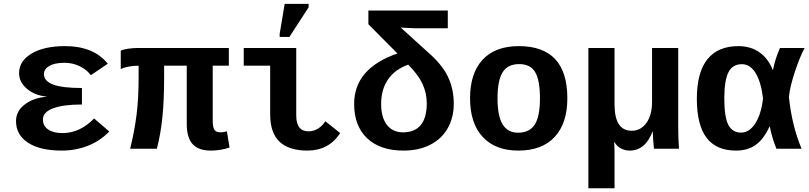

<svg xmlns="http://www.w3.org/2000/svg" viewBox="-20 -780 4241 1007"><path d="M307.6 -82Q399.4 -82 473.6 -158.7L553.2 -90.3Q504.4 -40 440.2 -15.1Q376 9.8 303.2 9.8Q190.9 9.8 127.4 -31.2Q64 -72.3 64 -145Q64 -196.8 109.6 -231.9Q155.3 -267.1 224.1 -272.5V-273.4Q161.6 -279.8 120.8 -314.7Q80.1 -349.6 80.1 -396.5Q80.1 -460 145.5 -499Q210.9 -538.1 320.8 -538.1Q471.2 -538.1 545.4 -445.8L456.5 -385.7Q433.6 -416 396.7 -433.3Q359.9 -450.7 318.8 -450.7Q267.1 -450.7 238.8 -434.3Q210.4 -418 210.4 -391.1Q210.4 -355 258.3 -336.7Q306.2 -318.4 409.7 -318.4V-231.9Q312 -231.9 258.5 -211.9Q205.1 -191.9 205.1 -153.3Q205.1 -119.6 232.7 -100.8Q260.3 -82 307.6 -82Z M1095.7 -435.5V-147.9Q1095.7 -112.8 1104.5 -99.4Q1113.3 -85.9 1136.7 -85.9Q1152.3 -85.9 1169.9 -91.3L1184.1 -6.3Q1136.7 9.8 1085.4 9.8Q1020.5 9.8 990 -24.4Q959.5 -58.6 959.5 -129.4V-435.5H840.8V-375Q840.8 -254.4 831.8 -165.8Q822.8 -77.1 802.7 0H662.6Q686 -94.2 696.5 -180.4Q707 -266.6 707 -371.1V-435.5Q679.2 -435.5 653.3 -430.4Q627.4 -425.3 613.3 -417.5V-514.2Q627.4 -521 653.3 -524.7Q679.2 -528.3 702.1 -528.3H1180.2V-435.5Z M1591.8 9.8Q1496.1 9.8 1446.5 -36.4Q1397 -82.5 1397 -180.2V-435.5H1258.3V-528.3H1533.7V-174.8Q1533.7 -91.3 1597.7 -91.3Q1650.9 -91.3 1686.5 -144L1764.2 -82Q1704.6 9.8 1591.8 9.8ZM1446.8 -586.4V-602.5L1473.1 -759.8H1598.6V-741.7L1498 -586.4Z M2218.3 -237.8Q2218.3 -291.5 2196 -339.8Q2173.8 -388.2 2121.1 -440.9Q2052.2 -416.5 2015.6 -364Q1979 -311.5 1979 -234.9Q1979 -164.1 2009.3 -125Q2039.6 -85.9 2094.2 -85.9Q2154.8 -85.9 2186.5 -124Q2218.3 -162.1 2218.3 -237.8ZM2153.8 -631.8 2082 -635.3 2239.7 -492.2Q2303.7 -434.1 2331.8 -372.3Q2359.9 -310.5 2359.9 -235.8Q2359.9 -163.6 2328.4 -107.7Q2296.9 -51.8 2236.8 -21Q2176.8 9.8 2096.7 9.8Q1973.6 9.8 1905.5 -54.9Q1837.4 -119.6 1837.4 -234.9Q1837.4 -421.4 2064.5 -499.5L1912.1 -652.8V-724.6H2328.6V-631.8Z M2955.6 -264.6Q2955.6 -133.3 2889.2 -61.8Q2822.8 9.8 2698.2 9.8Q2578.1 9.8 2511.7 -61.8Q2445.3 -133.3 2445.3 -264.6Q2445.3 -395.5 2511.2 -466.8Q2577.1 -538.1 2701.2 -538.1Q2955.6 -538.1 2955.6 -264.6ZM2812 -264.6Q2812 -358.4 2787.1 -401.1Q2762.2 -443.8 2703.1 -443.8Q2642.6 -443.8 2616 -400.9Q2589.4 -357.9 2589.4 -264.6Q2589.4 -170.4 2616.5 -127.2Q2643.6 -84 2696.8 -84Q2757.3 -84 2784.7 -126.7Q2812 -169.4 2812 -264.6Z M3410.2 0Q3409.7 -5.9 3408.4 -16.6Q3407.2 -27.3 3406.2 -40.3Q3405.3 -53.2 3404.5 -66.4Q3403.8 -79.6 3403.8 -89.8H3402.3Q3364.3 9.8 3282.2 9.8Q3256.8 9.8 3235.6 -2Q3214.4 -13.7 3203.1 -34.2H3201.2Q3203.1 -13.2 3203.1 22V207.5H3065.9V-528.3H3203.1V-232.9Q3203.1 -94.2 3293 -94.2Q3340.3 -94.2 3370.1 -135Q3399.9 -175.8 3399.9 -246.1V-528.3H3537.1V-118.2Q3537.1 -54.7 3541 0Z M4015.6 -115.7Q3985.4 -49.8 3943.4 -20Q3901.4 9.8 3840.3 9.8Q3736.8 9.8 3685.8 -57.4Q3634.8 -124.5 3634.8 -261.7Q3634.8 -400.4 3690.2 -469.2Q3745.6 -538.1 3853 -538.1Q3917 -538.1 3963.1 -505.6Q4009.3 -473.1 4032.7 -413.6H4034.2Q4046.4 -474.1 4070.8 -528.3H4200.2Q4175.8 -483.9 4149.7 -405.8Q4123.5 -327.6 4117.7 -271.5Q4133.3 -120.6 4184.1 0H4052.2Q4028.3 -58.6 4017.6 -115.7ZM3778.8 -263.2Q3778.8 -167.5 3799.6 -126Q3820.3 -84.5 3867.2 -84.5Q3910.6 -84.5 3941.9 -133.8Q3973.1 -183.1 3981.9 -264.6Q3971.2 -351.6 3942.6 -397.5Q3914.1 -443.4 3871.1 -443.4Q3821.3 -443.4 3800 -399.9Q3778.8 -356.4 3778.8 -263.2Z"/></svg>

Font: Cousine
Style: Bold
Weight: 700
Monospace: yes
Designer: Steve Matteson
Foundry: Ascender Corporation
Version: Version 1.20